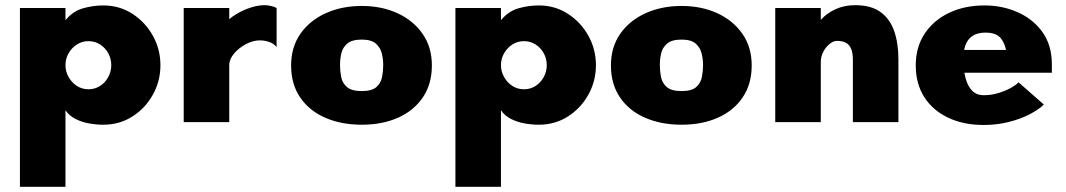

<svg xmlns="http://www.w3.org/2000/svg" viewBox="-20 -472 4120 742"><path d="M57 250V-441H233V-394Q262 -429 301 -440Q340 -451 379 -451Q442 -451 492 -418.5Q542 -386 571 -333.5Q600 -281 600 -220Q600 -159 571 -106.5Q542 -54 492 -22Q442 10 379 10Q353 10 324.5 5Q296 0 271.5 -12.5Q247 -25 233 -46V250ZM322 -127Q347 -127 367 -140Q387 -153 398.5 -174.5Q410 -196 410 -220Q410 -245 398.5 -266Q387 -287 367 -300Q347 -313 322 -313Q297 -313 277 -300Q257 -287 245 -266Q233 -245 233 -220Q233 -196 245 -174.5Q257 -153 277 -140Q297 -127 322 -127Z M690 0V-441H866V-398Q877 -408 898.5 -420.5Q920 -433 948 -442.5Q976 -452 1004 -452Q1013 -452 1027 -449Q1041 -446 1049 -441V-290Q1038 -304 1020 -310Q1002 -316 984 -316Q958 -316 930.5 -301.5Q903 -287 884.5 -265Q866 -243 866 -220V0Z M1378 10Q1299 10 1237 -17Q1175 -44 1140 -95.5Q1105 -147 1105 -219Q1105 -290 1141 -341.5Q1177 -393 1239 -421Q1301 -449 1378 -449Q1455 -449 1516 -421Q1577 -393 1613 -341.5Q1649 -290 1649 -219Q1649 -147 1614 -95.5Q1579 -44 1518 -17Q1457 10 1378 10ZM1378 -120Q1417 -120 1434.5 -135.5Q1452 -151 1456.5 -174.5Q1461 -198 1461 -221Q1461 -243 1455.5 -265.5Q1450 -288 1432.5 -303.5Q1415 -319 1378 -319Q1340 -319 1322 -303.5Q1304 -288 1299 -265.5Q1294 -243 1294 -221Q1294 -198 1298.5 -174.5Q1303 -151 1321 -135.5Q1339 -120 1378 -120Z M1740 250V-441H1916V-394Q1945 -429 1984 -440Q2023 -451 2062 -451Q2125 -451 2175 -418.5Q2225 -386 2254 -333.5Q2283 -281 2283 -220Q2283 -159 2254 -106.5Q2225 -54 2175 -22Q2125 10 2062 10Q2036 10 2007.5 5Q1979 0 1954.5 -12.5Q1930 -25 1916 -46V250ZM2005 -127Q2030 -127 2050 -140Q2070 -153 2081.5 -174.5Q2093 -196 2093 -220Q2093 -245 2081.5 -266Q2070 -287 2050 -300Q2030 -313 2005 -313Q1980 -313 1960 -300Q1940 -287 1928 -266Q1916 -245 1916 -220Q1916 -196 1928 -174.5Q1940 -153 1960 -140Q1980 -127 2005 -127Z M2614 10Q2535 10 2473 -17Q2411 -44 2376 -95.5Q2341 -147 2341 -219Q2341 -290 2377 -341.5Q2413 -393 2475 -421Q2537 -449 2614 -449Q2691 -449 2752 -421Q2813 -393 2849 -341.5Q2885 -290 2885 -219Q2885 -147 2850 -95.5Q2815 -44 2754 -17Q2693 10 2614 10ZM2614 -120Q2653 -120 2670.5 -135.5Q2688 -151 2692.5 -174.5Q2697 -198 2697 -221Q2697 -243 2691.5 -265.5Q2686 -288 2668.5 -303.5Q2651 -319 2614 -319Q2576 -319 2558 -303.5Q2540 -288 2535 -265.5Q2530 -243 2530 -221Q2530 -198 2534.5 -174.5Q2539 -151 2557 -135.5Q2575 -120 2614 -120Z M2976 0V-441H3152V-395Q3175 -421 3209 -436.5Q3243 -452 3285 -452Q3347 -452 3383.5 -425Q3420 -398 3436 -351Q3452 -304 3452 -242V0H3276V-242Q3276 -268 3269 -284Q3262 -300 3248.5 -307Q3235 -314 3214 -314Q3201 -314 3186.5 -302.5Q3172 -291 3162 -272.5Q3152 -254 3152 -232V0Z M3782 11Q3703 11 3643.5 -17.5Q3584 -46 3551.5 -97.5Q3519 -149 3519 -219Q3519 -290 3553.5 -342Q3588 -394 3648 -422.5Q3708 -451 3785 -451Q3854 -451 3913.5 -424.5Q3973 -398 4009 -347.5Q4045 -297 4045 -223V-191H3677V-279H3868Q3860 -314 3842 -330Q3824 -346 3789 -346Q3757 -346 3738 -333Q3719 -320 3711 -297.5Q3703 -275 3703 -245Q3703 -202 3711.5 -170Q3720 -138 3737.5 -121Q3755 -104 3781 -104Q3812 -104 3840.5 -113Q3869 -122 3889.5 -134Q3910 -146 3916 -154L4014 -68Q3995 -49 3959.5 -30.5Q3924 -12 3878 -0.5Q3832 11 3782 11Z"/></svg>

Font: Teachers ExtraBold
Style: Regular
Weight: 800
Designer: Alfredo Marco Pradil, Chank Diesel
Version: Version 1.001